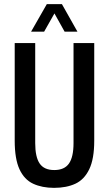

<svg xmlns="http://www.w3.org/2000/svg" viewBox="-20 -895 525 927"><path d="M241 12Q183 12 140 -8Q97 -28 74 -78Q51 -128 51 -216V-687H150V-204Q150 -137 171.5 -105.5Q193 -74 242 -74Q291 -74 313 -105.5Q335 -137 335 -204V-687H435V-216Q435 -128 411 -78Q387 -28 344 -8Q301 12 241 12ZM130 -742 206 -875H279L354 -742H292L224 -864H262L193 -742Z"/></svg>

Font: Archivo ExtraCondensed Medium
Style: Regular
Weight: 500
Width: 2
Designer: Hector Gatti
Foundry: Omnibus-Type
Version: Version 2.001